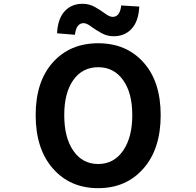

<svg xmlns="http://www.w3.org/2000/svg" viewBox="-20 -983 1040 1017"><path d="M168.9 -373Q168.9 -550.8 259.8 -652.3Q350.6 -753.9 500 -753.9Q649.4 -753.9 740.2 -652.3Q831.1 -550.8 831.1 -373Q831.1 -194.3 739.7 -90.3Q648.4 13.7 500 13.7Q351.6 13.7 260.3 -90.3Q168.9 -194.3 168.9 -373ZM368.7 -184.1Q417 -114.3 500 -114.3Q583 -114.3 631.8 -184.6Q680.7 -254.9 680.7 -373Q680.7 -491.2 631.8 -559.1Q583 -627 500 -627Q417 -627 368.7 -559.6Q320.3 -492.2 320.3 -373Q320.3 -253.9 368.7 -184.1ZM582 -791Q546.9 -791 515.6 -808.6Q484.4 -826.2 461.4 -843.3Q438.5 -860.4 422.9 -860.4Q383.8 -860.4 377 -798.8L282.2 -806.6Q286.1 -883.8 322.3 -923.3Q358.4 -962.9 418 -962.9Q453.1 -962.9 483.9 -945.3Q514.6 -927.7 537.6 -910.6Q560.5 -893.6 577.1 -893.6Q615.2 -893.6 622.1 -954.1L717.8 -948.2Q713.9 -870.1 677.2 -830.6Q640.6 -791 582 -791Z"/></svg>

Font: Gen Shin Gothic Monospace Bold
Style: Bold
Weight: 700
Designer: [Source Han Sans]
Ryoko NISHIZUKA  (kana & ideographs); Paul D. Hunt (Latin, Greek & Cyrillic); Wenlong ZHANG  (bopomofo
Version: Version 1.002.20150607